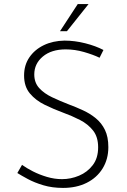

<svg xmlns="http://www.w3.org/2000/svg" viewBox="-20 -913 621 941"><path d="M468 -630Q437 -645 392 -658Q347 -671 302 -671Q232 -671 190 -636Q148 -601 148 -548Q148 -508 172 -481.5Q196 -455 235 -436.5Q274 -418 318 -401Q353 -388 387.5 -372Q422 -356 450 -333Q478 -310 494.5 -276Q511 -242 511 -192Q511 -133 483 -87.5Q455 -42 405 -17Q355 8 289 8Q236 8 192.5 -5Q149 -18 116.5 -35.5Q84 -53 65 -65L88 -105Q110 -89 141.5 -73Q173 -57 210 -46Q247 -35 284 -35Q327 -35 367.5 -52Q408 -69 434.5 -103.5Q461 -138 461 -191Q461 -242 436 -273.5Q411 -305 372 -325Q333 -345 289 -361Q243 -378 199 -399.5Q155 -421 126.5 -455Q98 -489 98 -543Q98 -594 124 -632Q150 -670 194.5 -691.5Q239 -713 296 -714Q346 -714 397.5 -701Q449 -688 487 -668ZM414 -893 308 -760H274L361 -893Z"/></svg>

Font: Synthetic Light
Style: Regular
Weight: 300
Designer: Santiago Orozco
Foundry: Typemade
Version: Version 2.000; ttfautohint (v1.8.4.7-5d5b)